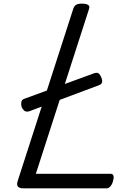

<svg xmlns="http://www.w3.org/2000/svg" viewBox="-20 -1035 734 1055"><path d="M109 0Q64 0 77 -40L383 -988Q388 -1002 398 -1008.5Q408 -1015 430 -1015Q453 -1015 464 -1008Q475 -1001 469 -985L177 -80H588Q599 -80 603 -70.5Q607 -61 601 -40Q596 -21 586 -10.5Q576 0 565 0ZM142 -424Q127 -419 117 -424.5Q107 -430 99 -447Q95 -460 97 -473.5Q99 -487 113 -492L496 -632Q510 -637 518.5 -633.5Q527 -630 534 -615Q552 -579 527 -568Z"/></svg>

Font: Playwrite US Trad
Style: Regular
Weight: 400
Designer: Veronika Burian, José Scaglione
Foundry: TypeTogether
Version: Version 1.002